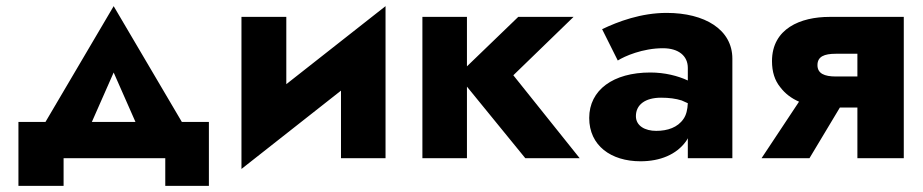

<svg xmlns="http://www.w3.org/2000/svg" viewBox="-20 -515 3003 625"><path d="M518 0V90H660V-118H572L350 -495L128 -118H40V90H187V0ZM350 -279 421 -118H279Z M912 -460H766V35L1090 -220V0H1235V-495L912 -241Z M1355 -460V0H1500V-233L1690 0H1867L1651 -270L1847 -460H1667L1500 -299V-460Z M1991 -318C2013 -332 2072 -358 2138 -358C2189 -358 2219 -333 2219 -294V-252C2219 -252 2219 -252 2219 -253C2187 -268 2144 -279 2097 -279C1976 -279 1898 -222 1898 -131C1898 -41 1969 10 2065 10C2129 10 2182 -12 2213 -55C2215 -58 2217 -61 2219 -65V0H2364V-324C2364 -419 2274 -473 2150 -473C2067 -473 1992 -445 1940 -420ZM2050 -137C2050 -174 2080 -197 2132 -197C2158 -197 2180 -194 2199 -188C2206 -185 2212 -182 2219 -179C2218 -158 2214 -141 2205 -128C2186 -100 2153 -89 2116 -89C2080 -89 2050 -105 2050 -137Z M2615 0 2714 -165H2771V0H2922V-460H2680C2586 -460 2493 -422 2493 -316C2493 -281 2502 -253 2520 -231C2536 -210 2556 -195 2581 -184L2459 0ZM2771 -266H2701C2663 -266 2641 -276 2641 -303C2641 -331 2663 -340 2701 -340H2771Z"/></svg>

Font: Jost
Style: Bold
Weight: 700
Version: Version 3.710